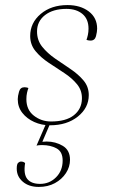

<svg xmlns="http://www.w3.org/2000/svg" viewBox="-20 -482 457 757"><path d="M177 12Q144 12 115 -1Q86 -14 68 -37Q50 -60 50 -91Q50 -103 55 -120.5Q60 -138 76 -138Q78 -138 82.5 -137.5Q87 -137 92 -135Q89 -127 86.5 -116Q84 -105 84 -91Q84 -49 113.5 -26Q143 -3 181 -3Q240 -3 271 -27.5Q302 -52 303 -92Q304 -125 284 -149.5Q264 -174 233.5 -194Q203 -214 172 -234.5Q141 -255 120 -280.5Q99 -306 99 -340Q99 -392 140.5 -427Q182 -462 246 -462Q297 -462 330 -437Q363 -412 363 -369Q363 -357 358.5 -339.5Q354 -322 337 -322Q335 -322 330.5 -322.5Q326 -323 321 -325Q324 -333 326.5 -344.5Q329 -356 329 -369Q329 -407 305 -427Q281 -447 242 -447Q189 -447 157.5 -422.5Q126 -398 126 -358Q126 -323 146.5 -297.5Q167 -272 197.5 -251Q228 -230 258.5 -209.5Q289 -189 309.5 -164.5Q330 -140 330 -107Q330 -57 287 -22.5Q244 12 177 12ZM133 255Q94 255 70 234.5Q46 214 46 183Q46 165 51.5 160Q57 155 63 155Q73 155 79 161Q72 204 87.5 223.5Q103 243 138 243Q175 243 201 217Q227 191 227 151Q227 116 203 103Q179 90 146 90Q139 90 133.5 90.5Q128 91 124 92L164 0H180L147 77Q157 76 164 76Q199 76 227.5 93Q256 110 256 148Q256 176 240 200.5Q224 225 196.5 240Q169 255 133 255Z"/></svg>

Font: Petrona Thin
Style: Italic
Weight: 100
Italic angle: -9°
Designer: Ringo R. Seeber
Foundry: Ringo R. Seeber
Version: Version 2.001; ttfautohint (v1.8.3)